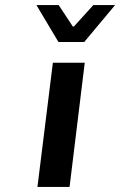

<svg xmlns="http://www.w3.org/2000/svg" viewBox="-20 -739 475 759"><path d="M128 0H255L315 -491H189ZM211 -573H313L435 -719H349L272 -634H268L212 -719H124Z"/></svg>

Font: Falling Sky
Style: ExtObl
Weight: 400
Designer: Paul D. Hunt
Foundry: Adobe Systems Incorporated
Version: Version 1.02